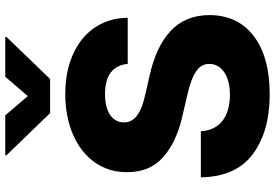

<svg xmlns="http://www.w3.org/2000/svg" viewBox="-172 -824 1006 701"><g transform="rotate(-90 330.5 -473.0)"><path d="M34.1 -242.2H202.4Q203.8 -215.9 213.8 -196Q223.7 -176.1 241.1 -162.8Q258.5 -149.5 282.3 -142.8Q306.1 -136 335.2 -136Q361.5 -136 382.5 -141.5Q403.4 -147 418 -157Q432.5 -166.9 440.3 -180.8Q448.2 -194.6 448.2 -211.3Q448.2 -226.6 441.2 -238.6Q434.3 -250.7 419.9 -260.3Q405.5 -269.9 383.5 -277.7Q361.5 -285.5 331.7 -292.3L255.7 -310Q161.6 -331.7 107.2 -380.3Q52.6 -429 52.9 -511.4Q52.6 -578.5 89.1 -630Q107.2 -655.5 132.8 -675.4Q158.4 -695.3 190.2 -709Q221.9 -722.7 259.1 -729.9Q296.2 -737.2 337.7 -737.2Q400.9 -737.2 452.2 -720.7Q503.6 -704.2 540 -674.2Q576.3 -644.2 596.2 -602.3Q616.1 -560.4 616.5 -509.2H448.2Q444.6 -549 417.4 -570.5Q390.3 -592 337.4 -592Q311.8 -592 292.6 -586.8Q273.4 -581.7 260.7 -572.6Q247.9 -563.6 241.3 -551Q234.7 -538.4 234.7 -523.4Q234.4 -507.5 241.7 -495Q248.9 -482.6 262.8 -473Q276.6 -463.4 296.5 -456.3Q316.4 -449.2 341.3 -443.9L403.8 -429.7Q511.4 -406.2 568.9 -352.1Q626.4 -297.9 626.4 -210.9Q626.1 -107.2 549.7 -49Q473.4 9.2 337.4 9.2Q201 9.2 118.3 -52.9Q35.9 -114.7 34.1 -242.2ZM114.7 -956.3H260.3L330.6 -873.9L401.3 -956.3H546.5V-951.7L393.1 -792.6H268.5L114.7 -951.7Z"/></g></svg>

Font: Inter P Extra Bold
Style: Regular
Weight: 800
Designer: Rasmus Andersson
Foundry: rsms
Version: Version 3.018;git-588b23468